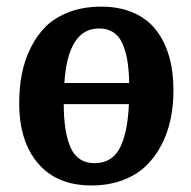

<svg xmlns="http://www.w3.org/2000/svg" viewBox="-20 -547 579 581"><path d="M38.1 -234.9Q38.1 -281.7 46.1 -323Q54.2 -364.3 72.8 -402.1Q91.3 -439.9 119.1 -467.3Q147 -494.6 189.7 -510.7Q232.4 -526.9 286.1 -526.9Q341.3 -526.9 383.5 -508.5Q425.8 -490.2 452.1 -456.3Q478.5 -422.4 491.7 -376.5Q504.9 -330.6 504.9 -273.9Q504.9 -227.5 496.1 -185.8Q487.3 -144 468 -107.2Q448.7 -70.3 420.2 -43.5Q391.6 -16.6 349.9 -1.2Q308.1 14.2 256.8 14.2Q151.9 14.2 95 -52.7Q38.1 -119.6 38.1 -234.9ZM279.8 -460.9Q185.5 -460.9 174.8 -295.9H371.1Q370.1 -334.5 365.5 -363Q360.8 -391.6 350.8 -414.6Q340.8 -437.5 323 -449.2Q305.2 -460.9 279.8 -460.9ZM266.1 -53.2Q293.9 -53.2 314 -66.4Q334 -79.6 345.5 -105Q356.9 -130.4 362.5 -160.9Q368.2 -191.4 370.1 -231.9H172.9Q172.9 -146 194.1 -99.6Q215.3 -53.2 266.1 -53.2Z"/></svg>

Font: Literata Book
Style: Bold Italic
Weight: 700
Italic angle: -3°
Designer: Latin by Veronika Burian and Jose Scaglione. Greek by Irene Vlachou. Cyrillic by Vera Evstafieva
Foundry: TypeTogether
Version: Version 1.003;PS 001.003;hotconv 1.0.88;makeotf.lib2.5.64775